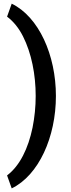

<svg xmlns="http://www.w3.org/2000/svg" viewBox="-20 -813 390 1048"><path d="M174.8 -289.1C174.8 -230.5 168.9 -172.9 157.7 -116.7C134.3 -3.4 88.4 91.8 18.6 144.5L43.9 215.3C191.4 143.6 285.2 -64.9 285.2 -289.1C285.2 -512.7 191.4 -721.2 43.9 -793L18.6 -722.2C53.2 -696.3 82.5 -660.2 105.5 -614.7C151.9 -522.9 174.8 -406.2 174.8 -289.1Z"/></svg>

Font: Vazirmatn SemiBold
Style: Regular
Weight: 600
Designer: Saber Rastikerdar
Foundry: Saber Rastikerdar
Version: Version 33.003